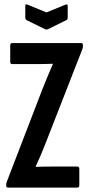

<svg xmlns="http://www.w3.org/2000/svg" viewBox="-20 -850 406 870"><path d="M16.4 0Q8.1 0 8.1 -9.7V-13.9Q8.1 -20.8 11.1 -27.2L174.3 -451.4Q185 -478.9 197 -506.8Q208.9 -534.6 219.3 -559.1V-561.1Q200.3 -560.1 179.9 -559.9Q159.4 -559.7 140 -559.7H35.2Q26.3 -559.7 26.3 -570.6V-644.1Q26.3 -655 35.2 -655H346.9Q355.8 -655 355.8 -645.3V-641.7Q355.8 -638.3 355.3 -634.7Q354.8 -631.2 353.4 -627.8L182.8 -191.3Q173.2 -166.6 162.6 -142.2Q152 -117.9 141.8 -95.9V-93.9Q162.8 -94.9 181.4 -95.1Q199.9 -95.3 218.5 -95.3H330.5Q339.4 -95.3 339.4 -84.4V-10.9Q339.4 0 330.5 0ZM184.5 -717.5 99.8 -759.2Q94.6 -762.6 94.6 -771.2V-824.7Q94.6 -833.3 105 -828.9L190.7 -793.7L276.4 -828.9Q286.8 -832.7 286.8 -824.7V-771.2Q286.8 -762.6 281.6 -759.2L196.9 -717.5Q190.7 -714.8 184.5 -717.5Z"/></svg>

Font: Sofia Sans Extra Condensed
Style: Regular
Weight: 400
Designer: Botio Nikoltchev, Ani Petrova
Foundry: lettersoup
Version: Version 4.101